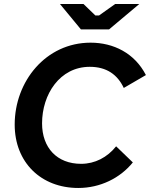

<svg xmlns="http://www.w3.org/2000/svg" viewBox="-20 -920 745 954"><path d="M369 14C478 14 577 -35 640 -113L557 -193C513 -138 452 -106 383 -106C263 -106 189 -186 189 -307C189 -451 277 -588 426 -588C510 -588 564 -549 595 -483L705 -547C649 -656 544 -708 430 -708C208 -708 53 -516 53 -301C53 -113 184 14 369 14ZM382 -774H522L672 -900H552L472 -843H454L395 -900H278Z"/></svg>

Font: Fixel Display 20240404 SemiBold
Style: Italic
Weight: 600
Italic angle: -10°
Designer: AlfaBravo + MacPaw
Foundry: Kyrylo Tkachov, Marchela Mozhyna, Serhii Makarenko, Maria Weinstein, Zakhar Kryvoshyya
Version: Version 1.211;Glyphs 3.2 (3225)